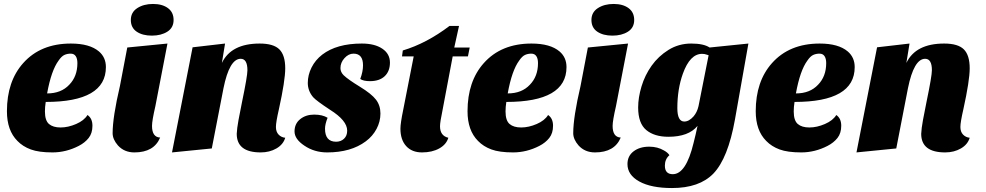

<svg xmlns="http://www.w3.org/2000/svg" viewBox="-20 -750 4982 970"><path d="M422 -169Q447 -152 447 -114.5Q447 -77 428 -53Q409 -29 378 -13Q314 20 245 20Q176 20 135.5 5Q95 -10 68 -38Q15 -91 15 -188Q15 -339 97 -431Q185 -530 338 -530Q433 -530 480 -490Q515 -460 515 -411Q515 -235 211 -235Q207 -209 207 -187Q207 -141 227.5 -123.5Q248 -106 286 -106Q324 -106 364.5 -123.5Q405 -141 422 -169ZM218 -278Q289 -278 330 -322Q371 -364 371 -431Q371 -454 362.5 -466.5Q354 -479 337 -479Q320 -479 305.5 -472.5Q291 -466 276 -444Q239 -394 218 -278Z M789 -55Q758 20 659 20Q608 20 576 -15Q549 -46 549 -77Q549 -158 586 -316L623 -510L826 -530L765 -214Q748 -140 748 -114Q748 -57 789 -55ZM641 -649Q641 -688 673.5 -709Q706 -730 753 -730Q800 -730 828.5 -709Q857 -688 857 -649Q857 -610 825.5 -590Q794 -570 747 -570Q700 -570 670.5 -590Q641 -610 641 -649Z M1297 20Q1176 20 1176 -74Q1177 -100 1185 -144L1203 -236Q1230 -366 1230 -395Q1230 -453 1196 -453Q1139 -453 1109 -304L1050 0L849 20L953 -511L1117 -530L1101 -432Q1148 -530 1292 -530Q1362 -530 1391.5 -500.5Q1421 -471 1421 -405Q1421 -343 1389 -198Q1374 -133 1374 -108.5Q1374 -84 1387.5 -70Q1401 -56 1421 -54Q1411 -20 1376.5 0Q1342 20 1297 20Z M1800 -351Q1814 -388 1814 -420Q1814 -479 1766 -479Q1741 -479 1720.5 -456.5Q1700 -434 1700 -406Q1700 -386 1716 -370Q1739 -348 1798 -312Q1857 -276 1879.5 -246.5Q1902 -217 1902 -176.5Q1902 -136 1882.5 -99Q1863 -62 1828 -36Q1753 20 1633 20Q1568 20 1518 -14Q1468 -47 1468 -86Q1468 -125 1496.5 -148Q1525 -171 1567 -171Q1609 -171 1635 -155Q1622 -122 1622 -100Q1622 -34 1678 -34Q1702 -34 1718 -49Q1734 -64 1734 -90Q1734 -141 1648 -195Q1578 -241 1562 -259Q1535 -291 1535 -331Q1535 -371 1554 -409Q1573 -447 1608 -474Q1681 -530 1808 -530Q1873 -530 1911.5 -504Q1950 -478 1950 -434Q1950 -390 1923.5 -365Q1897 -340 1849 -340Q1816 -340 1800 -351Z M2003 -100Q2003 -127 2017 -195L2070 -465H2011L2015 -495Q2135 -531 2251 -619H2299L2275 -510H2353L2344 -465H2267L2216 -195Q2203 -133 2203 -112Q2203 -64 2245 -54Q2235 -20 2199 0Q2163 20 2112 20Q2061 20 2032 -12Q2003 -44 2003 -100Z M2749 -169Q2774 -152 2774 -114.5Q2774 -77 2755 -53Q2736 -29 2705 -13Q2641 20 2572 20Q2503 20 2462.5 5Q2422 -10 2395 -38Q2342 -91 2342 -188Q2342 -339 2424 -431Q2512 -530 2665 -530Q2760 -530 2807 -490Q2842 -460 2842 -411Q2842 -235 2538 -235Q2534 -209 2534 -187Q2534 -141 2554.5 -123.5Q2575 -106 2613 -106Q2651 -106 2691.5 -123.5Q2732 -141 2749 -169ZM2545 -278Q2616 -278 2657 -322Q2698 -364 2698 -431Q2698 -454 2689.5 -466.5Q2681 -479 2664 -479Q2647 -479 2632.5 -472.5Q2618 -466 2603 -444Q2566 -394 2545 -278Z M3116 -55Q3085 20 2986 20Q2935 20 2903 -15Q2876 -46 2876 -77Q2876 -158 2913 -316L2950 -510L3153 -530L3092 -214Q3075 -140 3075 -114Q3075 -57 3116 -55ZM2968 -649Q2968 -688 3000.5 -709Q3033 -730 3080 -730Q3127 -730 3155.5 -709Q3184 -688 3184 -649Q3184 -610 3152.5 -590Q3121 -570 3074 -570Q3027 -570 2997.5 -590Q2968 -610 2968 -649Z M3565 -510 3761 -530 3693 -146Q3658 50 3584 127Q3513 200 3375 200Q3270 200 3210 167Q3150 134 3150 79Q3150 38 3181 14.5Q3212 -9 3260 -9Q3302 -9 3334 10Q3353 20 3362 34Q3339 54 3339 87Q3339 130 3379 130Q3446 130 3484 -28Q3495 -71 3504 -114Q3459 -59 3357 -59Q3286 -59 3245 -93Q3204 -127 3204 -207Q3204 -257 3221 -313.5Q3238 -370 3272 -418Q3306 -466 3357.5 -498Q3409 -530 3472 -530Q3535 -530 3565 -510ZM3402 -204Q3402 -136 3437 -136Q3461 -136 3484 -162Q3502 -183 3509 -214L3560 -471Q3555 -472 3550 -474Q3540 -478 3527 -478Q3466 -478 3430 -378Q3402 -300 3402 -204Z M4205 -169Q4230 -152 4230 -114.5Q4230 -77 4211 -53Q4192 -29 4161 -13Q4097 20 4028 20Q3959 20 3918.5 5Q3878 -10 3851 -38Q3798 -91 3798 -188Q3798 -339 3880 -431Q3968 -530 4121 -530Q4216 -530 4263 -490Q4298 -460 4298 -411Q4298 -235 3994 -235Q3990 -209 3990 -187Q3990 -141 4010.5 -123.5Q4031 -106 4069 -106Q4107 -106 4147.5 -123.5Q4188 -141 4205 -169ZM4001 -278Q4072 -278 4113 -322Q4154 -364 4154 -431Q4154 -454 4145.5 -466.5Q4137 -479 4120 -479Q4103 -479 4088.5 -472.5Q4074 -466 4059 -444Q4022 -394 4001 -278Z M4755 20Q4634 20 4634 -74Q4635 -100 4643 -144L4661 -236Q4688 -366 4688 -395Q4688 -453 4654 -453Q4597 -453 4567 -304L4508 0L4307 20L4411 -511L4575 -530L4559 -432Q4606 -530 4750 -530Q4820 -530 4849.5 -500.5Q4879 -471 4879 -405Q4879 -343 4847 -198Q4832 -133 4832 -108.5Q4832 -84 4845.5 -70Q4859 -56 4879 -54Q4869 -20 4834.5 0Q4800 20 4755 20Z"/></svg>

Font: Sansita One
Style: Regular
Weight: 400
Version: Version 1.002